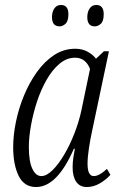

<svg xmlns="http://www.w3.org/2000/svg" viewBox="-20 -742 484 772"><path d="M125 10Q77 10 55 -35Q33 -80 33 -150Q33 -198 44 -252Q55 -306 76.5 -358Q98 -410 128.5 -452.5Q159 -495 197.5 -520.5Q236 -546 283 -546Q310 -546 331.5 -534.5Q353 -523 366 -506L398 -536H418L349 -209Q343 -182 337.5 -145.5Q332 -109 332 -84Q332 -34 357 -34Q379 -34 410 -63L424 -39Q406 -19 381 -4.5Q356 10 329 10Q301 10 286.5 -11Q272 -32 272 -69Q272 -91 275 -109Q278 -127 281 -144H277Q210 10 125 10ZM146 -34Q167 -34 191 -57.5Q215 -81 238 -120Q261 -159 279 -205Q297 -251 307 -297L342 -465Q324 -510 282 -510Q248 -510 219 -485.5Q190 -461 167 -420.5Q144 -380 128.5 -332.5Q113 -285 104.5 -237.5Q96 -190 96 -151Q96 -93 110 -63.5Q124 -34 146 -34ZM361 -636Q331 -636 331 -673Q331 -694 340.5 -708Q350 -722 367 -722Q397 -722 397 -685Q397 -657 385.5 -646.5Q374 -636 361 -636ZM220 -636Q189 -636 189 -673Q189 -694 198.5 -708Q208 -722 225 -722Q255 -722 255 -685Q255 -657 243.5 -646.5Q232 -636 220 -636Z"/></svg>

Font: Noto Serif ExtraCondensed Light
Style: Italic
Weight: 300
Width: 2
Italic angle: -12°
Designer: Monotype Design Team
Foundry: Monotype Imaging Inc.
Version: Version 2.014; ttfautohint (v1.8.4.7-5d5b)